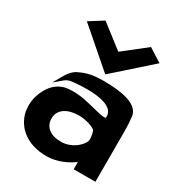

<svg xmlns="http://www.w3.org/2000/svg" viewBox="-193 -931 1004 1080"><g transform="rotate(30 309.5 -390.5)"><path d="M190 -476C157 -464 134 -430 119 -403L91 -353L135 -390C150 -403 161 -410 190 -413C236 -418 462 -438 451 -333C451 -331 450 -328 432 -330C391 -334 310 -363 248 -367C218 -369 193 -369 165 -363C102 -346 71 -298 52 -246C40 -212 37 -176 43 -137C63 -41 146 23 268 23C342 23 403 -11 439 -37V10H580V-320C580 -354 578 -384 574 -415C561 -490 443 -505 335 -505C268 -505 226 -494 190 -476ZM299 -88C230 -88 188 -121 188 -176C188 -236 243 -267 314 -267C365 -267 414 -247 424 -235C430 -219 434 -198 434 -179C434 -151 377 -88 299 -88ZM87 -748 326 -541 559 -748 472 -803 326 -688 176 -804Z"/></g></svg>

Font: Bluebird
Style: SfBdExt
Weight: 700
Designer: Jasper
Foundry: Cannot Into Space Fonts
Version: Version 0.98